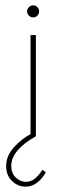

<svg xmlns="http://www.w3.org/2000/svg" viewBox="-20 -509 248 717"><path d="M75 188Q47 188 25 167Q3 146 3 111Q3 73 32.5 40.5Q62 8 101 -12L109 -6L114 0Q69 25 45.5 53Q22 81 22 110Q22 138 39 154Q56 170 77 170Q96 170 111.5 157Q127 144 138 125L151 134Q140 156 120 172Q100 188 75 188ZM94 -378H114V0H94ZM81 -466Q81 -476 88 -482.5Q95 -489 104 -489Q113 -489 119.5 -482.5Q126 -476 126 -466Q126 -457 119.5 -450.5Q113 -444 104 -444Q95 -444 88 -451Q81 -458 81 -466Z"/></svg>

Font: Josefin Sans Thin Thin
Style: Regular
Weight: 250
Version: Version 2.001